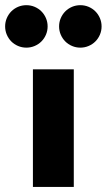

<svg xmlns="http://www.w3.org/2000/svg" viewBox="-53 -740 422 760"><path d="M77.3 0V-465.5H239.1V0ZM265 -551.4Q247.7 -551.4 232.3 -558Q216.8 -564.5 205.5 -575.9Q194.1 -587.3 187.5 -602.7Q180.9 -618.2 180.9 -635.5Q180.9 -652.7 187.5 -668.2Q194.1 -683.6 205.5 -695Q216.8 -706.4 232.3 -713Q247.7 -719.5 265 -719.5Q282.3 -719.5 297.7 -713Q313.2 -706.4 324.5 -695Q335.9 -683.6 342.5 -668.2Q349.1 -652.7 349.1 -635.5Q349.1 -618.2 342.5 -602.7Q335.9 -587.3 324.5 -575.9Q313.2 -564.5 297.7 -558Q282.3 -551.4 265 -551.4ZM51.4 -551.4Q34.1 -551.4 18.6 -558Q3.2 -564.5 -8.2 -575.9Q-19.5 -587.3 -26.1 -602.7Q-32.7 -618.2 -32.7 -635.5Q-32.7 -652.7 -26.1 -668.2Q-19.5 -683.6 -8.2 -695Q3.2 -706.4 18.6 -713Q34.1 -719.5 51.4 -719.5Q68.6 -719.5 84.1 -713Q99.5 -706.4 110.9 -695Q122.3 -683.6 128.9 -668.2Q135.5 -652.7 135.5 -635.5Q135.5 -618.2 128.9 -602.7Q122.3 -587.3 110.9 -575.9Q99.5 -564.5 84.1 -558Q68.6 -551.4 51.4 -551.4Z"/></svg>

Font: Spartan ExtBd
Style: Regular
Weight: 800
Designer: Matt Bailey, Mirko Velimirovic
Foundry: Matt Bailey
Version: Version 1.005